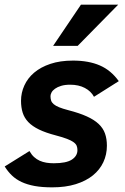

<svg xmlns="http://www.w3.org/2000/svg" viewBox="-23 -786 534 821"><path d="M103 -140.1Q111.8 -124.5 122.8 -114.5Q133.8 -104.5 147 -98.6Q160.2 -92.8 175.3 -90.3Q190.4 -87.9 207 -87.9Q260.3 -87.9 284.2 -103.5Q308.1 -119.1 308.1 -144Q308.1 -154.3 304.9 -162.4Q301.8 -170.4 292 -177.7Q282.2 -185.1 263.9 -192.1Q245.6 -199.2 215.8 -207Q172.4 -218.3 143.8 -232.2Q115.2 -246.1 98.1 -263.9Q81.1 -281.7 74 -304.2Q66.9 -326.7 66.9 -355Q66.9 -389.2 81.1 -420.4Q95.2 -451.7 123 -475.3Q150.9 -499 192.4 -512.9Q233.9 -526.9 289.1 -526.9Q356.4 -526.9 404.1 -506.1Q451.7 -485.4 484.9 -439L378.9 -372.1Q366.2 -396 339.8 -409.9Q313.5 -423.8 276.9 -423.8Q254.4 -423.8 238.5 -418.9Q222.7 -414.1 212.4 -406.7Q202.1 -399.4 197.5 -390.9Q192.9 -382.3 192.9 -375Q192.9 -364.3 195.6 -356Q198.2 -347.7 206.5 -340.6Q214.8 -333.5 229.7 -327.4Q244.6 -321.3 269 -314.9Q316.4 -302.7 348.1 -288.3Q379.9 -273.9 398.9 -255.9Q418 -237.8 426 -215.1Q434.1 -192.4 434.1 -163.1Q434.1 -125 418.9 -92.5Q403.8 -60.1 374.3 -36.1Q344.7 -12.2 301 1.5Q257.3 15.1 200.2 15.1Q157.2 15.1 125.2 9.3Q93.3 3.4 69.3 -7.8Q45.4 -19 28.1 -35.6Q10.7 -52.2 -2.9 -74.2ZM309.1 -589.8H204.1L323.2 -766.1H482.4Z"/></svg>

Font: Clear Sans
Style: Bold Italic
Weight: 700
Italic angle: -12°
Foundry: Intel Corporation
Version: Version 1.00